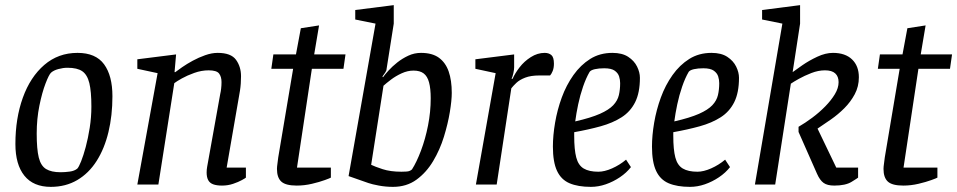

<svg xmlns="http://www.w3.org/2000/svg" viewBox="-20 -719 3729 748"><path d="M178 9Q110 9 75 -34.5Q40 -78 40 -158Q40 -258 69 -338.5Q98 -419 152.5 -466Q207 -513 282 -513Q353 -513 385.5 -468.5Q418 -424 418 -344Q418 -269 402.5 -204.5Q387 -140 356.5 -92Q326 -44 281 -17.5Q236 9 178 9ZM216 -48Q233 -48 251.5 -50.5Q270 -53 281 -62Q287 -68 296 -90.5Q305 -113 314 -146.5Q323 -180 329.5 -221Q336 -262 336 -304Q336 -363 328 -395.5Q320 -428 300.5 -441.5Q281 -455 243 -455Q226 -455 207.5 -450Q189 -445 179 -436Q171 -429 157.5 -394Q144 -359 133.5 -307.5Q123 -256 123 -199Q123 -138 131 -105.5Q139 -73 159.5 -60.5Q180 -48 216 -48Z M845 4Q824 4 810.5 -1Q797 -6 791 -17.5Q785 -29 785 -47Q785 -52 785.5 -58Q786 -64 787 -69L838 -353Q840 -361 841.5 -373.5Q843 -386 843 -399Q843 -420 833.5 -432.5Q824 -445 793 -445Q765 -445 737 -435Q709 -425 688.5 -413.5Q668 -402 659 -395L597 0H515L594 -434L515 -451V-488L666 -507L660 -438H663Q672 -445 690 -457.5Q708 -470 731 -482.5Q754 -495 779.5 -504Q805 -513 828 -513Q880 -513 899.5 -486Q919 -459 919 -422Q919 -408 918 -393.5Q917 -379 915 -366.5Q913 -354 911 -343L863 -66H938V-27Q936 -25 922.5 -17.5Q909 -10 888.5 -3Q868 4 845 4Z M1136 4Q1093 4 1076 -11.5Q1059 -27 1059 -61Q1059 -69 1061 -82.5Q1063 -96 1064 -106L1122 -451H1037L1045 -507H1133L1152 -609L1223 -620L1204 -507H1326L1318 -451H1195L1137 -66H1269V-27Q1266 -25 1245.5 -17.5Q1225 -10 1195.5 -3Q1166 4 1136 4Z M1511 9Q1483 9 1456 4Q1429 -1 1415 -6L1338 -33L1443 -627L1364 -643V-680L1514 -699V-627L1486 -450Q1486 -444 1480.5 -436Q1475 -428 1470 -421L1472 -418Q1479 -428 1493.5 -444Q1508 -460 1527.5 -475.5Q1547 -491 1570.5 -502Q1594 -513 1620 -513Q1664 -513 1690 -494Q1716 -475 1728 -440.5Q1740 -406 1740 -357Q1740 -328 1732.5 -282.5Q1725 -237 1709.5 -186.5Q1694 -136 1667.5 -91.5Q1641 -47 1602.5 -19Q1564 9 1511 9ZM1544 -50Q1567 -50 1574 -52.5Q1581 -55 1585 -59Q1603 -87 1620 -132Q1637 -177 1647.5 -230Q1658 -283 1658 -336Q1658 -374 1651.5 -398Q1645 -422 1630.5 -433Q1616 -444 1591 -444Q1568 -444 1545 -433.5Q1522 -423 1503.5 -409Q1485 -395 1474 -385L1426 -77Q1440 -70 1470.5 -60Q1501 -50 1544 -50Z M1834 0 1911 -434 1832 -451V-488L1983 -507V-457Q1983 -448 1980 -434Q1977 -420 1973 -412H1977Q1986 -433 2004 -456.5Q2022 -480 2048 -496.5Q2074 -513 2102 -513Q2118 -513 2128 -504.5Q2138 -496 2138 -471Q2138 -454 2133 -442Q2128 -430 2123 -425H2081Q2048 -425 2026 -416.5Q2004 -408 1991.5 -396Q1979 -384 1972 -375L1915 0Z M2282 9Q2232 9 2199 -5Q2166 -19 2150 -53.5Q2134 -88 2134 -148Q2134 -191 2142.5 -241Q2151 -291 2168.5 -339Q2186 -387 2214 -426.5Q2242 -466 2279.5 -489.5Q2317 -513 2366 -513Q2404 -513 2427.5 -497.5Q2451 -482 2462 -459.5Q2473 -437 2473 -416Q2473 -358 2454.5 -321Q2436 -284 2401.5 -262Q2367 -240 2320 -227Q2273 -214 2217 -204V-190Q2217 -136 2225 -105.5Q2233 -75 2254 -62.5Q2275 -50 2311 -50Q2335 -50 2364.5 -63Q2394 -76 2419 -97L2438 -68Q2421 -46 2395 -28.5Q2369 -11 2340 -1Q2311 9 2282 9ZM2221 -246Q2282 -260 2317 -275.5Q2352 -291 2369 -309Q2386 -327 2391 -348.5Q2396 -370 2396 -395Q2396 -408 2392 -421Q2388 -434 2375 -443.5Q2362 -453 2334 -453Q2313 -453 2297.5 -449.5Q2282 -446 2277 -439Q2263 -415 2251.5 -381.5Q2240 -348 2232.5 -312.5Q2225 -277 2221 -246Z M2668 9Q2618 9 2585 -5Q2552 -19 2536 -53.5Q2520 -88 2520 -148Q2520 -191 2528.5 -241Q2537 -291 2554.5 -339Q2572 -387 2600 -426.5Q2628 -466 2665.5 -489.5Q2703 -513 2752 -513Q2790 -513 2813.5 -497.5Q2837 -482 2848 -459.5Q2859 -437 2859 -416Q2859 -358 2840.5 -321Q2822 -284 2787.5 -262Q2753 -240 2706 -227Q2659 -214 2603 -204V-190Q2603 -136 2611 -105.5Q2619 -75 2640 -62.5Q2661 -50 2697 -50Q2721 -50 2750.5 -63Q2780 -76 2805 -97L2824 -68Q2807 -46 2781 -28.5Q2755 -11 2726 -1Q2697 9 2668 9ZM2607 -246Q2668 -260 2703 -275.5Q2738 -291 2755 -309Q2772 -327 2777 -348.5Q2782 -370 2782 -395Q2782 -408 2778 -421Q2774 -434 2761 -443.5Q2748 -453 2720 -453Q2699 -453 2683.5 -449.5Q2668 -446 2663 -439Q2649 -415 2637.5 -381.5Q2626 -348 2618.5 -312.5Q2611 -277 2607 -246Z M3230 4Q3203 4 3188.5 -6.5Q3174 -17 3163 -42L3091 -205V-225Q3117 -240 3144.5 -260.5Q3172 -281 3195 -304.5Q3218 -328 3232.5 -352Q3247 -376 3247 -399Q3247 -421 3234 -433Q3221 -445 3194 -445Q3168 -445 3141 -434.5Q3114 -424 3092.5 -412Q3071 -400 3061 -393L3000 0H2921L3028 -627L2949 -643V-680L3097 -699V-627L3068 -438Q3080 -447 3106 -465Q3132 -483 3164 -498Q3196 -513 3225 -513Q3273 -513 3299.5 -487.5Q3326 -462 3326 -418Q3326 -382 3310 -352Q3294 -322 3269.5 -297.5Q3245 -273 3217 -253.5Q3189 -234 3165 -218L3238 -66H3323V-27Q3321 -25 3297.5 -10.5Q3274 4 3230 4Z M3499 4Q3456 4 3439 -11.5Q3422 -27 3422 -61Q3422 -69 3424 -82.5Q3426 -96 3427 -106L3485 -451H3400L3408 -507H3496L3515 -609L3586 -620L3567 -507H3689L3681 -451H3558L3500 -66H3632V-27Q3629 -25 3608.5 -17.5Q3588 -10 3558.5 -3Q3529 4 3499 4Z"/></svg>

Font: Faustina
Style: Italic
Weight: 400
Italic angle: -8°
Designer: Alfonso Garcia
Foundry: http://www.omnibus-type.com
Version: Version 1.200